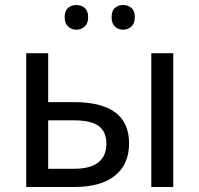

<svg xmlns="http://www.w3.org/2000/svg" viewBox="-20 -750 799 769"><path d="M85 -1V-537H173V-341H276Q497 -341 497 -176Q497 -92 440.5 -46.5Q384 -1 276 -1ZM586 -1V-537H674V-1ZM173 -74H276Q406 -74 406 -175Q406 -223 375 -245.5Q344 -268 276 -268H173ZM239 -681Q239 -707 253 -718.5Q267 -730 286 -730Q305 -730 319 -718.5Q333 -707 333 -681Q333 -656 319 -643.5Q305 -631 286 -631Q267 -631 253 -643.5Q239 -656 239 -681ZM427 -681Q427 -707 440.5 -718.5Q454 -730 473 -730Q492 -730 506 -718.5Q520 -707 520 -681Q520 -656 506 -643.5Q492 -631 473 -631Q454 -631 440.5 -643.5Q427 -656 427 -681Z"/></svg>

Font: Noto Sans Living
Style: Regular
Weight: 400
Designer: Monotype Design Team
Foundry: Monotype Imaging Inc.
Version: Version 2.013; ttfautohint (v1.8.4.7-5d5b)